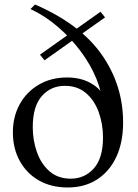

<svg xmlns="http://www.w3.org/2000/svg" viewBox="-20 -820 609 850"><path d="M280 10Q207 10 152.5 -21Q98 -52 67.5 -107.5Q37 -163 37 -234Q37 -303 67 -358Q97 -413 151.5 -445Q206 -477 277 -477Q338 -477 382.5 -451.5Q427 -426 443 -388L479 -392Q502 -366 513.5 -335Q525 -304 525 -278Q525 -189 494.5 -124.5Q464 -60 409 -25Q354 10 280 10ZM293 -29Q355 -29 395.5 -74.5Q436 -120 436 -211Q436 -271 417 -323.5Q398 -376 360.5 -408Q323 -440 267 -440Q205 -440 165 -394.5Q125 -349 125 -257Q125 -199 143.5 -146.5Q162 -94 199.5 -61.5Q237 -29 293 -29ZM525 -278 435 -353Q432 -410 406.5 -472Q381 -534 337.5 -592.5Q294 -651 237.5 -700Q181 -749 115 -780L135 -800Q336 -713 430.5 -578Q525 -443 525 -278ZM177 -553 157 -578 425 -768 445 -743Z"/></svg>

Font: Hedvig Letters Serif 24pt 24pt
Style: Regular
Weight: 400
Version: Version 1.000